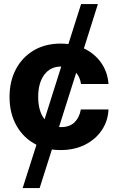

<svg xmlns="http://www.w3.org/2000/svg" viewBox="-20 -748 595 972"><path d="M94.7 204.1 164.6 -15.1Q101.1 -46.9 64.7 -109.9Q28.3 -172.9 28.3 -257.3Q28.3 -337.4 60.8 -398.2Q93.3 -459 151.4 -493.2Q209.5 -527.3 287.1 -527.3Q307.1 -527.3 326.2 -524.9L390.6 -727.5H475.6L404.8 -502.9Q458.5 -477.5 491.7 -430.7Q524.9 -383.8 529.3 -322.8H390.1Q385.3 -356.9 365.7 -379.4L278.8 -105Q283.7 -104.5 289.1 -104.5Q332.5 -104.5 357.4 -128.9Q382.3 -153.3 389.2 -193.8H529.3Q526.4 -134.3 494.6 -87.9Q462.9 -41.5 409.4 -14.9Q356 11.7 287.1 11.7Q264.2 11.7 242.7 8.8L180.7 204.1ZM205.6 -144 290 -411.1Q289.6 -411.1 289.1 -411.1Q234.9 -411.1 204.1 -369.6Q173.3 -328.1 173.3 -257.3Q173.3 -185.1 205.6 -144Z"/></svg>

Font: Inter Display
Style: Bold
Weight: 700
Designer: Rasmus Andersson
Foundry: rsms
Version: Version 4.001;git-9221beed3